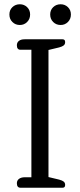

<svg xmlns="http://www.w3.org/2000/svg" viewBox="-20 -879 376 899"><path d="M24 -811Q24 -832 38 -845.5Q52 -859 73 -859Q93 -859 107 -845.5Q121 -832 121 -811Q121 -790 107 -776Q93 -762 73 -762Q52 -762 38 -776Q24 -790 24 -811ZM215 -811Q215 -832 229 -845.5Q243 -859 264 -859Q284 -859 298 -845.5Q312 -832 312 -811Q312 -790 298 -776Q284 -762 264 -762Q243 -762 229 -776Q215 -790 215 -811ZM59 -21Q59 -34 69 -41.5Q79 -49 96 -49H127V-646H76Q59 -646 59 -667Q59 -680 68.5 -687.5Q78 -695 95 -695H273Q285 -695 285 -682Q285 -672 278.5 -666.5Q272 -661 257 -657L207 -645V-50L257 -38Q272 -34 278.5 -28.5Q285 -23 285 -13Q285 0 273 0H76Q59 0 59 -21Z"/></svg>

Font: Maitree
Style: Regular
Weight: 400
Designer: CadsonDemak Team
Foundry: CadsonDemak
Version: Version 1.000